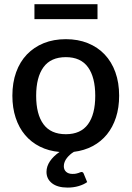

<svg xmlns="http://www.w3.org/2000/svg" viewBox="-20 -700 611 892"><path d="M433 -611H140V-680.5H433ZM148 -255Q148 -169 182 -122.8Q216 -76.5 286 -76.5Q355 -76.5 388.8 -122.8Q422.5 -169 422.5 -255Q422.5 -341 388.8 -387.8Q355 -434.5 286 -434.5Q216 -434.5 182 -387.8Q148 -341 148 -255ZM385 146Q369 157.5 345.2 164.5Q321.5 171.5 294.5 171.5Q247.5 171.5 221.8 151.5Q196 131.5 196 98.5Q196 73 212 49.2Q228 25.5 256.5 6Q206 1.5 165.5 -18.8Q125 -39 96.5 -72.8Q68 -106.5 52.8 -152.8Q37.5 -199 37.5 -255.5Q37.5 -316 55 -364.5Q72.5 -413 105 -447Q137.5 -481 183.2 -499.5Q229 -518 286 -518Q342.5 -518 388.2 -499.5Q434 -481 466.2 -447Q498.5 -413 516 -364.5Q533.5 -316 533.5 -255.5Q533.5 -200 518.8 -154.5Q504 -109 476.8 -75.5Q449.5 -42 410.5 -21.2Q371.5 -0.5 323 5.5Q314 11 305.8 18.2Q297.5 25.5 291 33.8Q284.5 42 280.5 51.8Q276.5 61.5 276.5 72Q276.5 88.5 287.2 98.2Q298 108 317 108Q327.5 108 334 106.5Q340.5 105 345 103.5Q349.5 102 352.5 100.5Q355.5 99 358 99Q366 99 368.5 106Z"/></svg>

Font: Lato SemiBold
Style: Regular
Weight: 600
Designer: Lukasz Dziedzic with Adam Twardoch and Botio Nikoltchev
Foundry: tyPoland Lukasz Dziedzic
Version: Version 2.015; 2015-08-06; http://www.latofonts.com/